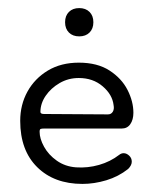

<svg xmlns="http://www.w3.org/2000/svg" viewBox="-20 -445 380 475"><path d="M184 10Q114 10 72 -31.5Q30 -73 30 -146Q30 -186 48 -218.5Q66 -251 98.5 -270.5Q131 -290 175 -290Q221 -290 251 -270.5Q281 -251 295.5 -222.5Q310 -194 310 -166Q310 -149 302.5 -138Q295 -127 281 -127H89Q83 -127 80.5 -126Q78 -125 78 -119Q78 -102 89 -82Q100 -62 120.5 -47.5Q141 -33 168 -31Q197 -29 225 -37Q253 -45 275 -62Q280 -66 286 -66Q293 -66 299.5 -60Q306 -54 306 -45Q306 -36 297 -27Q273 -8 243 1Q213 10 184 10ZM247 -162Q255 -162 259 -168.5Q263 -175 261 -185Q258 -211 234 -231.5Q210 -252 175 -252Q149 -252 127.5 -239.5Q106 -227 93 -208Q80 -189 80 -168Q80 -163 89 -163ZM176 -355Q160 -355 150.5 -364.5Q141 -374 141 -390Q141 -406 150.5 -415.5Q160 -425 176 -425Q192 -425 201.5 -415.5Q211 -406 211 -390Q211 -374 201.5 -364.5Q192 -355 176 -355Z"/></svg>

Font: Dongle Light
Style: Regular
Weight: 300
Designer: Yanghee Ryu
Foundry: Yanghee Ryu
Version: Version 2.000